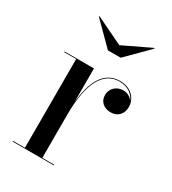

<svg xmlns="http://www.w3.org/2000/svg" viewBox="-167 -761 759 849"><g transform="rotate(30 212.5 -336.0)"><path d="M228 -605 89 -672 86 -670 196 -560H261L371 -670L368 -672ZM32.5 -3.5V0H243.5V-3.5H182.5V-222C182.5 -342 207.5 -466.5 311 -466.5C352 -466.5 381.5 -444.5 393 -415.5C383 -431 364.5 -441 343 -441C314.5 -441 283.5 -421 283.5 -382C283.5 -352 305.5 -328.5 343.5 -328.5C380 -328.5 401.5 -355 401.5 -389C401.5 -432.5 367 -470 311.5 -470C224.5 -470 192 -387 182.5 -289V-460H32.5V-456.5H93.5V-3.5Z"/></g></svg>

Font: Bodoni* 48pt
Style: Regular
Weight: 400
Version: Version 2.3